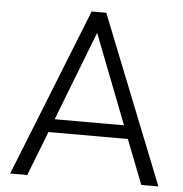

<svg xmlns="http://www.w3.org/2000/svg" viewBox="-52 -769 779 819"><g transform="rotate(5 338.0 -359.5)"><path d="M21.5 0 307.6 -718.8H370.1L656.2 0H583L508.8 -190.4H168.9L94.7 0ZM190.4 -247.1H487.3L338.9 -629.9Z"/></g></svg>

Font: Min Sans Light
Style: Regular
Weight: 300
Designer: Jinseong-Kim, NotoSansCJK, Nunito
Foundry: Jinseong-Kim
Version: Version 1.400;Glyphs 3.1.2 (3151)